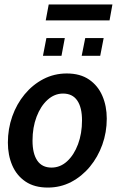

<svg xmlns="http://www.w3.org/2000/svg" viewBox="-20 -835 530 865"><path d="M195.5 10Q135 10 95 -17Q55 -44 35.2 -90Q15.5 -136 15.5 -192.5Q15.5 -254.5 35.2 -310.5Q55 -366.5 91 -410Q127 -453.5 175.5 -478.8Q224 -504 281 -504Q341.5 -504 381.5 -476.5Q421.5 -449 441.2 -403Q461 -357 461 -300.5Q461 -239 441 -183.2Q421 -127.5 385 -84Q349 -40.5 300.8 -15.2Q252.5 10 195.5 10ZM212 -80Q251.5 -80 282.5 -108.5Q313.5 -137 331.5 -185.2Q349.5 -233.5 349.5 -292.5Q349.5 -351 328 -382.2Q306.5 -413.5 264 -413.5Q225.5 -413.5 194.2 -385.2Q163 -357 144.8 -309Q126.5 -261 126.5 -201.5Q126.5 -143 148 -111.5Q169.5 -80 212 -80ZM348 -583.5 364 -663.5H447L431.5 -583.5ZM173.5 -583.5 189 -663.5H272L257 -583.5ZM186 -743 199.5 -815H486.5L473.5 -743Z"/></svg>

Font: Cabin Condensed SemiBold
Style: Italic
Weight: 600
Width: 3
Italic angle: -10°
Designer: Pablo Impallari
Foundry: Pablo Impallari. http://www.impallari.com Igino Marini. http://www.ikern.com
Version: Version 3.001; ttfautohint (v1.8.3)